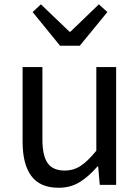

<svg xmlns="http://www.w3.org/2000/svg" viewBox="-20 -853 647 886"><path d="M250.7 13.4Q164.6 13.4 124.5 -40.9Q84.3 -95.1 84.3 -199.3V-543.4H175.7V-210.3Q175.7 -134.6 199.9 -100.3Q224.2 -66 278.3 -66Q319.9 -66 353 -88.1Q386 -110.1 424.5 -157.6V-543.4H515.9V0H440.4L432.9 -85.3H430.1Q392.1 -40.9 349.5 -13.7Q306.9 13.4 250.7 13.4ZM257.1 -642.1 130.5 -797.4 168.8 -833 300.6 -706.6H305L436.2 -833L475.5 -797.4L348.2 -642.1Z"/></svg>

Font: Noto Sans SC Thin
Style: Regular
Weight: 100
Designer: Ryoko NISHIZUKA 西塚涼子 (kana, bopomofo & ideographs); Paul D. Hunt (Latin, Greek & Cyrillic); Sandoll Communications 산돌커뮤니
Foundry: Adobe
Version: Version 2.004-H2;hotconv 1.0.118;makeotfexe 2.5.65603